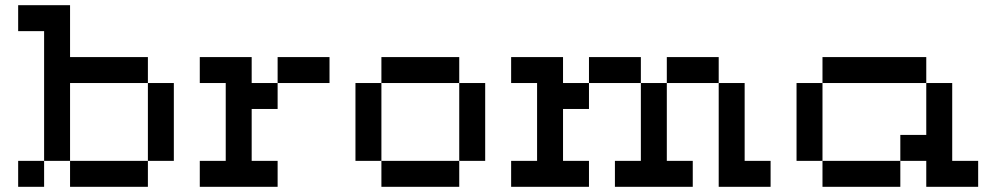

<svg xmlns="http://www.w3.org/2000/svg" viewBox="-20 -720 3840 740"><path d="M50 0H150V-100H250V-400H550V-100H650V-400H550V-500H250V-700H50V-600H150V-100H50ZM250 0H550V-100H250Z M750 0H1050V-100H950V-300H1050V-400H950V-500H750V-400H850V-100H750ZM1050 -400H1250V-500H1050Z M1350 -100H1450V-400H1350ZM1450 0H1750V-100H1450ZM1450 -400H1750V-500H1450ZM1750 -100H1850V-400H1750Z M1950 0H2250V-100H2150V-300H2250V-400H2150V-500H1950V-400H2050V-100H1950ZM2250 -400H2450V-100H2350V0H2650V-100H2550V-400H2750V0H2950V-100H2850V-400H2750V-500H2550V-400H2450V-500H2250Z M3050 -100H3150V-400H3050ZM3150 0H3450V-100H3150ZM3150 -400H3550V-500H3150ZM3450 -100H3550V0H3750V-100H3650V-400H3550V-200H3450Z"/></svg>

Font: Connection Serif
Style: Regular
Weight: 400
Version: Version 0.2